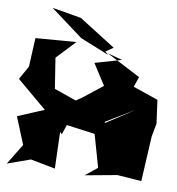

<svg xmlns="http://www.w3.org/2000/svg" viewBox="-119 -999 989 1071"><g transform="rotate(10 375.5 -463.0)"><path d="M524 -694 375 -651 450 -534 341 -448 166 -331 265 -227 329 -419 183 -470 156 -642 256 -748 27 -730 19 -567 -24 -490 148 -345 1 -283 63 -131 -9 -13 120 -59 260 -32 252 -287 490 -255V-338L647 -433C577 -387 507 -340 435 -296L497 -78L430 -24L610 -57L747 -47L761 -303L775 -377L757 -509L614 -558L634 -616L439 -717ZM466 -753 257 -885 92 -913 279 -774 443 -708 424 -724Z"/></g></svg>

Font: Asimov Silicon
Style: Regular
Weight: 400
Designer: Google
Version: Version 2.000980; 2014